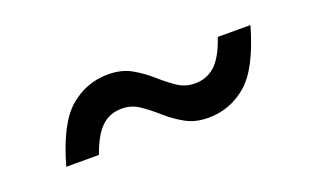

<svg xmlns="http://www.w3.org/2000/svg" viewBox="-35 -461 669 406"><g transform="rotate(-20 300.0 -258.5)"><path d="M534 -332.5Q508.5 -243 470.8 -210.8Q433 -178.5 384 -178.5Q354.5 -178.5 332.8 -190.8Q311 -203 293 -219Q275 -235 257.2 -247.2Q239.5 -259.5 217.5 -259.5Q190.5 -259.5 172 -242.2Q153.5 -225 139 -184H65.5Q90.5 -273 128.2 -305.2Q166 -337.5 215 -337.5Q245 -337.5 266.8 -325.2Q288.5 -313 306.5 -297Q324.5 -281 342.2 -268.8Q360 -256.5 382 -256.5Q409 -256.5 427.8 -273.8Q446.5 -291 460.5 -332.5Z"/></g></svg>

Font: Newsreader 6pt Medium
Style: Italic
Weight: 500
Italic angle: -17°
Designer: Hugues Gentile
Foundry: Production Type
Version: Version 1.003; ttfautohint (v1.8.3)